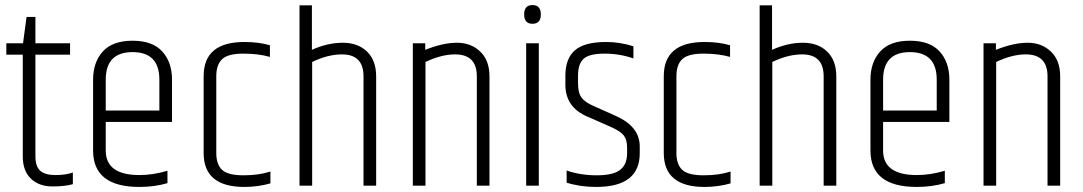

<svg xmlns="http://www.w3.org/2000/svg" viewBox="-20 -734 4281 759"><path d="M120 -667V-563H257V-518H120V-116Q120 -76 139 -59Q158 -42 199 -42Q240 -42 268 -52V-6Q238 3 186.5 3Q135 3 102.5 -27.5Q70 -58 70 -116V-518H5V-563H71L85 -667Z M348 -139V-419Q348 -488 386.5 -530.5Q425 -573 504 -573Q583 -573 621.5 -530.5Q660 -488 660 -419V-252H398V-139Q398 -42 531 -42Q585 -42 642 -59V-10Q591 5 531 5Q348 5 348 -139ZM398 -297H610V-419Q610 -528 504 -528Q398 -528 398 -419Z M785 -433Q785 -568 946 -568Q1004 -568 1047 -555V-509Q1002 -522 941.5 -522Q881 -522 858 -500Q835 -478 835 -433V-129Q835 -84 858 -62.5Q881 -41 942.5 -41Q1004 -41 1049 -56V-9Q999 5 946 5Q785 5 785 -129Z M1164 -713H1213V-537Q1275 -565 1335 -565Q1395 -565 1431 -530Q1467 -495 1467 -432V0H1417V-432Q1417 -519 1332 -519Q1276 -519 1214 -489V0H1164Z M1661 -537Q1731 -565 1786.5 -565Q1842 -565 1878.5 -530Q1915 -495 1915 -432V0H1865V-432Q1865 -519 1779 -519Q1725 -519 1662 -489V0H1612V-563H1661Z M2085 -640Q2052 -640 2052 -677Q2052 -714 2085 -714Q2118 -714 2118 -677Q2118 -640 2085 -640ZM2060 -563H2110V0H2060Z M2215 -435Q2215 -502 2252.5 -535Q2290 -568 2376 -568Q2431 -568 2484 -551V-503Q2430 -522 2370 -522Q2310 -522 2287.5 -502Q2265 -482 2265 -435V-405Q2265 -367 2279 -348Q2293 -329 2329 -314L2416 -275Q2509 -233 2509 -155V-128Q2509 5 2337 5Q2273 5 2220 -12V-60Q2274 -41 2339 -41Q2404 -41 2431.5 -62.5Q2459 -84 2459 -128V-151Q2459 -182 2445.5 -199Q2432 -216 2393 -233L2302 -273Q2215 -310 2215 -399Z M2604 -433Q2604 -568 2765 -568Q2823 -568 2866 -555V-509Q2821 -522 2760.5 -522Q2700 -522 2677 -500Q2654 -478 2654 -433V-129Q2654 -84 2677 -62.5Q2700 -41 2761.5 -41Q2823 -41 2868 -56V-9Q2818 5 2765 5Q2604 5 2604 -129Z M2983 -713H3032V-537Q3094 -565 3154 -565Q3214 -565 3250 -530Q3286 -495 3286 -432V0H3236V-432Q3236 -519 3151 -519Q3095 -519 3033 -489V0H2983Z M3421 -139V-419Q3421 -488 3459.5 -530.5Q3498 -573 3577 -573Q3656 -573 3694.5 -530.5Q3733 -488 3733 -419V-252H3471V-139Q3471 -42 3604 -42Q3658 -42 3715 -59V-10Q3664 5 3604 5Q3421 5 3421 -139ZM3471 -297H3683V-419Q3683 -528 3577 -528Q3471 -528 3471 -419Z M3917 -537Q3987 -565 4042.5 -565Q4098 -565 4134.5 -530Q4171 -495 4171 -432V0H4121V-432Q4121 -519 4035 -519Q3981 -519 3918 -489V0H3868V-563H3917Z"/></svg>

Font: Khand Light
Style: Regular
Weight: 300
Designer: Devanagari: Sanchit Sawaria, Jyotish Sonowal; Latin: Satya Rajpurohit
Foundry: Indian Type Foundry
Version: Version 1.101;PS 1.0;hotconv 1.0.78;makeotf.lib2.5.61930; tt